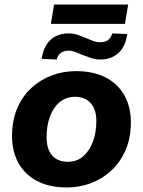

<svg xmlns="http://www.w3.org/2000/svg" viewBox="-20 -814 629 845"><path d="M274 11Q198 11 144 -17Q90 -45 61.5 -96Q33 -147 33 -215Q33 -283 55.5 -336.5Q78 -390 117.5 -426.5Q157 -463 207.5 -482Q258 -501 314 -501Q390 -501 444 -473.5Q498 -446 527 -395Q556 -344 556 -276Q556 -207 533 -154Q510 -101 470.5 -64Q431 -27 380.5 -8Q330 11 274 11ZM278 -102Q318 -102 345.5 -125.5Q373 -149 388.5 -189.5Q404 -230 404 -281Q404 -333 379 -360.5Q354 -388 311 -388Q272 -388 243.5 -365Q215 -342 200 -301.5Q185 -261 185 -210Q185 -158 209.5 -130Q234 -102 278 -102ZM204 -709 218 -794H544L530 -709ZM229 -552 163 -555Q169 -592 184.5 -617Q200 -642 225 -654.5Q250 -667 282 -667Q305 -667 325.5 -659.5Q346 -652 365 -644Q380 -637 393.5 -632.5Q407 -628 419 -628Q442 -628 455 -637.5Q468 -647 474 -667L540 -664Q532 -608 500.5 -580Q469 -552 421 -552Q400 -552 379.5 -559Q359 -566 341 -573Q325 -580 311 -585.5Q297 -591 284 -591Q261 -591 248 -581.5Q235 -572 229 -552Z"/></svg>

Font: Nunito Sans 12pt ExtraBold
Style: Italic
Weight: 800
Italic angle: -9°
Designer: Vernon Adams
Foundry: Vernon Adams
Version: Version 3.101;gftools[0.9.27]